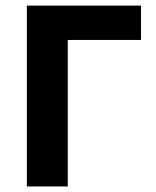

<svg xmlns="http://www.w3.org/2000/svg" viewBox="-20 -672 561 692"><path d="M76.8 0V-651.8H488.1V-528H224.2V0Z"/></svg>

Font: Source Sans 3 VF
Style: Regular
Weight: 200
Designer: Paul D. Hunt
Foundry: Adobe
Version: Version 3.046;hotconv 1.0.118;makeotfexe 2.5.65603